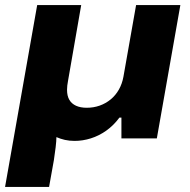

<svg xmlns="http://www.w3.org/2000/svg" viewBox="-36 -547 751 759"><path d="M-16 192 111 -527H285L233 -228Q231 -218 230 -209Q229 -200 229 -192Q229 -168 238 -152.5Q247 -137 264.5 -129Q282 -121 307 -121Q334 -121 358 -129.5Q382 -138 401.5 -154Q421 -170 434 -193Q447 -216 452 -244L502 -527H677L584 0H444V-82H436Q413 -51 384 -30.5Q355 -10 323 0Q291 10 259 10Q238 10 220.5 6Q203 2 187 -5Q187 10 184 35Q181 60 177 86L158 192Z"/></svg>

Font: Archivo SemiExpanded ExtraBold
Style: Italic
Weight: 800
Width: 6
Italic angle: -10°
Designer: Hector Gatti
Foundry: Omnibus-Type
Version: Version 2.001